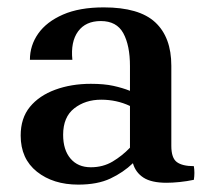

<svg xmlns="http://www.w3.org/2000/svg" viewBox="-20 -485 568 520"><path d="M192 15Q124 15 80 -20Q36 -55 36 -118Q36 -165 61 -195.5Q86 -226 129.5 -242Q173 -258 226 -258Q262 -258 287 -252.5Q312 -247 332 -239V-198Q296 -215 254 -215Q211 -215 181 -191.5Q151 -168 151 -120Q151 -79 171 -55.5Q191 -32 226 -32Q259 -32 285 -47.5Q311 -63 332 -85L340 -43Q314 -18 279 -1.5Q244 15 192 15ZM444 -307V-90Q444 -57 459 -46Q474 -35 505 -35Q508 -17 505 2Q486 6 466.5 8Q447 10 431 10Q390 10 368.5 -4Q347 -18 340 -43L332 -85V-306Q332 -362 314 -395Q296 -428 253 -428Q212 -428 191.5 -400Q171 -372 176 -323H61Q61 -362 83.5 -394Q106 -426 150.5 -445.5Q195 -465 261 -465Q357 -465 400.5 -424.5Q444 -384 444 -307Z"/></svg>

Font: Poltawski Nowy SemiBold
Style: Regular
Weight: 600
Version: Version 1.001;gftools[0.9.25]